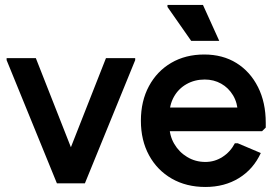

<svg xmlns="http://www.w3.org/2000/svg" viewBox="-20 -740 1129 775"><path d="M218.3 0 229 -51.3 407.7 -505.3H525.7V-497.3L322.7 0ZM209.7 0 6.7 -497.3V-505.3H124.7L303.3 -51.3L314 0Z M809 14.7Q732 14.7 673.3 -19Q614.7 -52.7 581.7 -113Q548.7 -173.3 548.7 -252.7Q548.7 -332 581.2 -392.3Q613.7 -452.7 671.2 -486.3Q728.7 -520 804.3 -520Q879 -520 934.5 -485.5Q990 -451 1021.3 -388.8Q1052.7 -326.7 1052.7 -244V-225L1037.7 -210.3H603.3V-306H1001.3L940.3 -283.3Q939 -324.7 920.7 -355.2Q902.3 -385.7 872.7 -402.3Q843 -419 806.3 -419Q765.7 -419 733 -400.5Q700.3 -382 682 -349.3Q663.7 -316.7 663.7 -274V-234.3Q663.7 -193 683.2 -159.5Q702.7 -126 735.7 -106.2Q768.7 -86.3 809 -86.3Q846.7 -86.3 878.3 -106.7Q910 -127 928 -161.7H939.7L1032.7 -122.3Q1002.7 -57 944.5 -21.2Q886.3 14.7 809 14.7ZM865 -575H751.7L656 -712V-720H799.3Z"/></svg>

Font: Fustat
Style: Regular
Weight: 400
Designer: Mohamed Gaber, Khaled Hosny, Laura Garcia Mut
Foundry: Kief Type Foundry, Alif Type Foundry, Hard Type Foundry
Version: Version 1.007